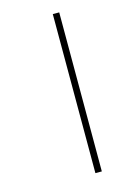

<svg xmlns="http://www.w3.org/2000/svg" viewBox="-103 -714 513 751"><g transform="rotate(-15 154.0 -339.0)"><path d="M188 -17H214V-661H188Z"/></g></svg>

Font: Noto Sans Malayalam UI Thin
Style: Regular
Weight: 100
Designer: Jelle Bosma - Monotype Design Team
Foundry: Monotype Imaging Inc.
Version: Version 2.104